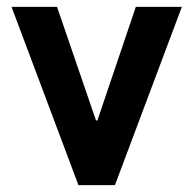

<svg xmlns="http://www.w3.org/2000/svg" viewBox="-20 -537 560 557"><path d="M507.5 -517 313.5 0H207.5L13.5 -517H145.5L258.5 -187.5H262.5L374 -517Z"/></svg>

Font: Public Sans
Style: Bold
Weight: 700
Designer: The Public Sans project authors (U.S. Web Design System). Libre Franklin designed by Pablo Impallari and Rodrigo Fuenzal
Version: Version 1.008; ttfautohint (v1.8.1) -l 8 -r 50 -G 200 -x 14 